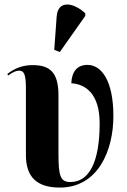

<svg xmlns="http://www.w3.org/2000/svg" viewBox="-20 -837 573 867"><path d="M250 -602 365 -765V-777C310 -828 242 -836 236 -764L225 -612ZM250 10C422 10 492 -156 492 -313C492 -473 438 -544 375 -544C329 -544 304 -514 302 -461C367 -457 430 -413 430 -280C430 -104 382 -15 298 -15C253 -15 244 -41 244 -142V-407C244 -513 203 -543 127 -543C82 -543 45 -528 13 -503L17 -496C37 -511 53 -518 66 -518C88 -518 97 -503 97 -437V-137C97 -39 145 10 250 10Z"/></svg>

Font: Noto Serif Display ExtraCondensed ExtraBold
Style: Regular
Weight: 800
Width: 2
Designer: Monotype Design Team
Foundry: Monotype Imaging Inc.
Version: Version 2.009